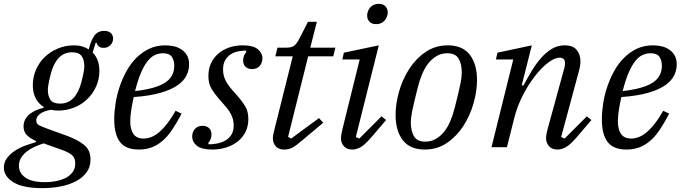

<svg xmlns="http://www.w3.org/2000/svg" viewBox="-88 -763 3542 995"><path d="M133 212Q29 212 -19.5 181Q-68 150 -68 106Q-68 79 -53 58Q-38 37 -14 20.5Q10 4 39 -7Q68 -18 97 -26L99 -32Q69 -45 51.5 -62.5Q34 -80 34 -108Q34 -129 43.5 -145.5Q53 -162 68 -173.5Q83 -185 101 -192.5Q119 -200 137 -204L138 -209Q111 -226 96.5 -254.5Q82 -283 82 -321Q82 -365 99 -403Q116 -441 145 -468.5Q174 -496 213 -512Q252 -528 296 -528Q319 -528 337.5 -522.5Q356 -517 372 -507Q383 -553 401 -578Q419 -603 452 -603Q474 -603 486 -592Q498 -581 498 -563Q498 -543 484 -529Q470 -515 450 -515Q433 -515 424.5 -522Q416 -529 412 -542H408L392 -491Q427 -456 427 -396Q427 -352 410 -314.5Q393 -277 364 -249Q335 -221 296 -205.5Q257 -190 214 -190Q193 -190 177 -194Q164 -192 150.5 -188Q137 -184 125.5 -177Q114 -170 107 -160.5Q100 -151 100 -138Q100 -121 115.5 -113.5Q131 -106 160 -95L260 -59Q316 -38 348.5 -11.5Q381 15 381 64Q381 103 360 131Q339 159 304 177Q269 195 224.5 203.5Q180 212 133 212ZM223 -226Q265 -226 292.5 -255Q320 -284 334 -338Q344 -378 346.5 -394.5Q349 -411 349 -420Q349 -453 335 -472.5Q321 -492 286 -492Q244 -492 216.5 -463Q189 -434 175 -380Q170 -360 167 -346Q164 -332 162.5 -323Q161 -314 160.5 -308Q160 -302 160 -298Q160 -264 174 -245Q188 -226 223 -226ZM146 181Q172 181 200 176Q228 171 250.5 160Q273 149 287.5 130Q302 111 302 84Q302 54 283.5 39.5Q265 25 231 13L138 -20Q113 -12 90 -1.5Q67 9 49 23.5Q31 38 20.5 56Q10 74 10 96Q10 133 43 157Q76 181 146 181Z M632 12Q564 12 534 -27Q504 -66 504 -145Q504 -182 510.5 -225Q517 -268 531 -310.5Q545 -353 566.5 -392.5Q588 -432 617.5 -462Q647 -492 684.5 -510Q722 -528 769 -528Q790 -528 811.5 -523.5Q833 -519 851 -507.5Q869 -496 880.5 -477Q892 -458 892 -429Q892 -400 878.5 -372Q865 -344 832 -321Q799 -298 743.5 -282Q688 -266 605 -260Q598 -229 592.5 -195.5Q587 -162 587 -134Q587 -92 603.5 -68.5Q620 -45 656 -45Q701 -45 742.5 -83Q784 -121 822 -189L853 -174Q828 -126 804 -90.5Q780 -55 753.5 -32.5Q727 -10 697.5 1Q668 12 632 12ZM612 -291Q718 -303 766.5 -334Q815 -365 815 -422Q815 -450 802.5 -468.5Q790 -487 756 -487Q734 -487 714 -477.5Q694 -468 676 -445Q658 -422 642 -384.5Q626 -347 612 -291Z M1012 12Q957 12 932.5 -7.5Q908 -27 908 -56Q908 -78 922 -94.5Q936 -111 962 -111Q982 -111 995 -99.5Q1008 -88 1008 -65Q1008 -54 1003.5 -42Q999 -30 991 -22L994 -15Q1013 -15 1035.5 -19Q1058 -23 1077.5 -33.5Q1097 -44 1110 -63Q1123 -82 1123 -112Q1123 -134 1117 -152Q1111 -170 1100 -186.5Q1089 -203 1074.5 -219Q1060 -235 1043 -255Q1023 -278 1007.5 -304Q992 -330 992 -370Q992 -405 1005 -434Q1018 -463 1042 -484Q1066 -505 1098.5 -516.5Q1131 -528 1170 -528Q1224 -528 1248 -508Q1272 -488 1272 -460Q1272 -438 1258 -421.5Q1244 -405 1218 -405Q1198 -405 1185 -416.5Q1172 -428 1172 -451Q1172 -462 1176.5 -474Q1181 -486 1189 -494L1186 -501Q1168 -501 1147 -497Q1126 -493 1108.5 -482Q1091 -471 1079.5 -452Q1068 -433 1068 -403Q1068 -381 1074 -363Q1080 -345 1091 -328.5Q1102 -312 1116.5 -295.5Q1131 -279 1148 -260Q1168 -237 1183.5 -211Q1199 -185 1199 -145Q1199 -110 1185 -81Q1171 -52 1146 -31.5Q1121 -11 1086.5 0.5Q1052 12 1012 12Z M1385 12Q1355 12 1340.5 -5.5Q1326 -23 1326 -46Q1326 -57 1329 -69.5Q1332 -82 1334 -91L1429 -471H1339L1350 -516H1395Q1424 -516 1437 -526.5Q1450 -537 1462 -560L1508 -650H1554L1520 -516H1650L1639 -471H1509L1405 -54L1421 -45L1565 -151L1587 -127L1486 -42Q1465 -24 1451 -13.5Q1437 -3 1426 2.5Q1415 8 1405.5 10Q1396 12 1385 12Z M1738 12Q1709 12 1694 -5.5Q1679 -23 1679 -46Q1679 -57 1681.5 -69Q1684 -81 1686 -91L1776 -455H1686L1694 -490L1875 -528L1756 -53L1774 -45L1889 -160L1913 -141L1842 -58Q1807 -16 1783.5 -2Q1760 12 1738 12ZM1861 -638Q1838 -638 1826.5 -651Q1815 -664 1815 -679Q1815 -683 1815 -688Q1815 -693 1817 -698Q1822 -718 1837 -730.5Q1852 -743 1875 -743Q1898 -743 1909.5 -730Q1921 -717 1921 -702Q1921 -698 1921 -693Q1921 -688 1919 -683Q1914 -663 1899 -650.5Q1884 -638 1861 -638Z M2116 -29Q2146 -29 2170.5 -43Q2195 -57 2214 -81Q2233 -105 2246.5 -137.5Q2260 -170 2269 -206Q2280 -250 2287 -279.5Q2294 -309 2298 -329Q2302 -349 2303.5 -362Q2305 -375 2305 -387Q2305 -432 2288.5 -459.5Q2272 -487 2230 -487Q2200 -487 2175.5 -473Q2151 -459 2132 -435Q2113 -411 2099.5 -378.5Q2086 -346 2077 -310Q2066 -266 2059 -236.5Q2052 -207 2048 -187Q2044 -167 2042.5 -154Q2041 -141 2041 -129Q2041 -84 2057.5 -56.5Q2074 -29 2116 -29ZM2113 12Q2037 12 1999.5 -36.5Q1962 -85 1962 -168Q1962 -225 1980 -288.5Q1998 -352 2032.5 -405.5Q2067 -459 2117.5 -493.5Q2168 -528 2233 -528Q2309 -528 2346.5 -479.5Q2384 -431 2384 -348Q2384 -291 2366 -227.5Q2348 -164 2313.5 -110.5Q2279 -57 2228.5 -22.5Q2178 12 2113 12Z M2802 12Q2772 12 2757 -5.5Q2742 -23 2742 -46Q2742 -57 2744 -69Q2746 -81 2749 -91L2837 -412Q2840 -425 2840 -435Q2840 -464 2812 -464Q2786 -464 2751.5 -437.5Q2717 -411 2683 -367Q2649 -323 2620.5 -267Q2592 -211 2577 -151L2539 0H2459L2572 -455H2482L2490 -490L2668 -528L2616 -322L2624 -319Q2645 -358 2667.5 -395.5Q2690 -433 2716 -462.5Q2742 -492 2772 -510Q2802 -528 2838 -528Q2881 -528 2900.5 -504.5Q2920 -481 2920 -445Q2920 -423 2912 -394L2820 -53L2838 -45L2953 -160L2977 -141L2906 -58Q2871 -16 2847 -2Q2823 12 2802 12Z M3159 12Q3091 12 3061 -27Q3031 -66 3031 -145Q3031 -182 3037.5 -225Q3044 -268 3058 -310.5Q3072 -353 3093.5 -392.5Q3115 -432 3144.5 -462Q3174 -492 3211.5 -510Q3249 -528 3296 -528Q3317 -528 3338.5 -523.5Q3360 -519 3378 -507.5Q3396 -496 3407.5 -477Q3419 -458 3419 -429Q3419 -400 3405.5 -372Q3392 -344 3359 -321Q3326 -298 3270.5 -282Q3215 -266 3132 -260Q3125 -229 3119.5 -195.5Q3114 -162 3114 -134Q3114 -92 3130.5 -68.5Q3147 -45 3183 -45Q3228 -45 3269.5 -83Q3311 -121 3349 -189L3380 -174Q3355 -126 3331 -90.5Q3307 -55 3280.5 -32.5Q3254 -10 3224.5 1Q3195 12 3159 12ZM3139 -291Q3245 -303 3293.5 -334Q3342 -365 3342 -422Q3342 -450 3329.5 -468.5Q3317 -487 3283 -487Q3261 -487 3241 -477.5Q3221 -468 3203 -445Q3185 -422 3169 -384.5Q3153 -347 3139 -291Z"/></svg>

Font: IBM Plex Serif
Style: Italic
Weight: 400
Italic angle: -14°
Designer: Mike Abbink, Paul van der Laan, Pieter van Rosmalen
Foundry: Bold Monday
Version: Version 3.001